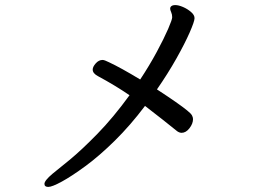

<svg xmlns="http://www.w3.org/2000/svg" viewBox="-20 -714 1040 756"><path d="M740 -245Q740 -227 726 -209Q712 -191 695 -191Q687 -191 678 -197Q625 -240 551 -297Q493 -220 432 -160Q371 -100 316.5 -60Q262 -20 223.5 1Q185 22 170 22Q155 22 155 10Q155 -3 187 -30Q206 -45 253.5 -84Q301 -123 363.5 -187Q426 -251 490 -339Q433 -378 366 -414Q345 -425 345 -440Q345 -451 357 -464.5Q369 -478 384 -478Q391 -478 409 -469Q456 -447 532 -401Q569 -457 597.5 -510Q626 -563 642 -600Q658 -637 658 -646Q658 -657 654 -666Q650 -675 650 -679.5Q650 -684 652 -687Q657 -694 670 -694Q683 -694 700.5 -686.5Q718 -679 732 -667Q746 -655 746 -642.5Q746 -630 727 -586.5Q708 -543 674.5 -483.5Q641 -424 598 -362Q684 -306 717 -279Q732 -267 736 -259.5Q740 -252 740 -245Z"/></svg>

Font: Moon Stars Kai
Style: Bold
Weight: 700
Designer: GuiWonder
Version: Version 1.101